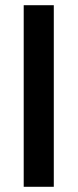

<svg xmlns="http://www.w3.org/2000/svg" viewBox="-20 -717 298 737"><path d="M71 0V-697H186.5V0Z"/></svg>

Font: HK Grotesk SemiBold
Style: Regular
Weight: 600
Designer: Alfredo Marco Pradil
Foundry: Hanken Design Co.
Version: Version 3.001;FEAKit 1.0